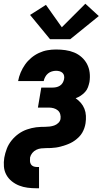

<svg xmlns="http://www.w3.org/2000/svg" viewBox="-32 -793 552 1028"><path d="M236 -583 129 -713 214 -767 299 -647 425 -773 497 -707 344 -583ZM164 215Q139 215 115.5 212Q92 209 70.5 200.5Q49 192 31 177.5Q13 163 2 143Q-9 123 -11 99Q-13 75 -9 51Q-7 39 -3.5 27Q0 15 4.5 3Q9 -9 15.5 -20Q22 -31 30 -41Q38 -51 47.5 -60Q57 -69 67.5 -76.5Q78 -84 89.5 -90Q101 -96 113 -100Q125 -104 137 -107Q149 -110 161.5 -111.5Q174 -113 186 -113.5Q198 -114 210 -114Q222 -114 234 -115.5Q246 -117 258 -121Q270 -125 280 -134.5Q290 -144 292 -156Q294 -169 290.5 -181.5Q287 -194 277.5 -202Q268 -210 255.5 -213.5Q243 -217 230 -217H171L189 -324H247Q258 -324 268.5 -326Q279 -328 288.5 -334Q298 -340 303.5 -349.5Q309 -359 311 -369Q313 -379 311 -388Q309 -397 302.5 -403Q296 -409 287 -411.5Q278 -414 268 -414Q257 -414 245.5 -410.5Q234 -407 225 -399.5Q216 -392 210 -381Q204 -370 202 -359H65Q69 -382 78.5 -404.5Q88 -427 102 -447Q116 -467 135 -483Q154 -499 176.5 -509.5Q199 -520 222 -524Q245 -528 268 -528Q294 -528 318.5 -524.5Q343 -521 365 -512Q387 -503 405 -487Q423 -471 434 -450Q445 -429 448 -404.5Q451 -380 447 -354Q444 -340 439 -326Q434 -312 423.5 -300.5Q413 -289 400 -280.5Q387 -272 373 -267Q389 -256 401 -242Q413 -228 420 -210.5Q427 -193 428 -173Q429 -153 426 -133Q424 -120 419.5 -107Q415 -94 408 -82Q401 -70 391 -60Q381 -50 369.5 -41.5Q358 -33 345.5 -27Q333 -21 320 -16.5Q307 -12 294 -8.5Q281 -5 267.5 -3Q254 -1 241 -0.5Q228 0 215 0Q202 0 188.5 1.5Q175 3 162.5 9Q150 15 141 26Q132 37 129 50Q128 60 128.5 69.5Q129 79 133.5 86.5Q138 94 146.5 97.5Q155 101 164 101H177V215Z"/></svg>

Font: Iosevka SS04 Heavy
Style: Italic
Weight: 900
Italic angle: -9°
Monospace: yes
Designer: Belleve Invis
Foundry: Belleve Invis
Version: Version 19.0.0; ttfautohint (v1.8.4)